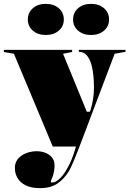

<svg xmlns="http://www.w3.org/2000/svg" viewBox="-40 -758 679 993"><path d="M167 215Q121 215 92.5 200.5Q64 186 50.5 162.5Q37 139 37 111Q37 89 46.5 73Q56 57 72.5 46Q89 35 109 29.5Q129 24 149 24Q173 24 194 32Q215 40 228.5 56Q242 72 242 97Q242 112 240 124.5Q238 137 235 147Q231 160 227 168.5Q223 177 223 182Q223 186 229 186Q246 186 266.5 168Q287 150 306 116Q320 93 331.5 64Q343 35 353 0H233L32 -480L-20 -489V-500H333V-489L286 -480L409 -180H425L429 -192Q437 -218 441.5 -247Q446 -276 446 -305Q446 -331 443.5 -362.5Q441 -394 433 -423Q425 -452 409.5 -471Q394 -490 368 -490V-500H609V-490L553 -480L371 0Q351 52 337 84.5Q323 117 314 131Q291 168 256.5 191.5Q222 215 167 215ZM431 -738Q472 -738 498 -715.5Q524 -693 524 -657Q524 -622 498 -599.5Q472 -577 431 -577Q390 -577 364 -599.5Q338 -622 338 -657Q338 -693 364 -715.5Q390 -738 431 -738ZM197 -738Q238 -738 264 -715.5Q290 -693 290 -657Q290 -622 264 -599.5Q238 -577 197 -577Q156 -577 130 -599.5Q104 -622 104 -657Q104 -693 130 -715.5Q156 -738 197 -738Z"/></svg>

Font: Kalnia
Style: Bold
Weight: 700
Designer: Frida Medrano
Foundry: Frida Medrano
Version: Version 1.105